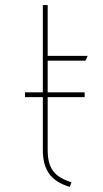

<svg xmlns="http://www.w3.org/2000/svg" viewBox="-20 -720 403 753"><path d="M260 -5C196 -26 167 -56 167 -132V-339H312V-358H167V-482H315L324 -501H167V-700H148V-358H78V-339H148V-132C148 -54 179 -9 254 13Z"/></svg>

Font: Advent Pro
Style: Thin
Weight: 100
Designer: Andreas Kalpakidis
Foundry: Andreas Kalpakidis
Version: Version 2.002 2007